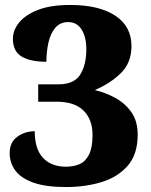

<svg xmlns="http://www.w3.org/2000/svg" viewBox="-20 -744 609 774"><path d="M246 10Q164 10 114 -8Q64 -26 41.5 -57Q19 -88 19 -127Q19 -171 50 -193Q81 -215 120 -215Q120 -143 153.5 -107.5Q187 -72 246 -72Q277 -72 301 -82.5Q325 -93 339 -121Q353 -149 353 -200Q353 -262 317 -298Q281 -334 208 -334H134V-404H215Q279 -404 303.5 -443.5Q328 -483 328 -545Q328 -595 309 -625Q290 -655 255 -655Q222 -655 202.5 -631.5Q183 -608 175 -571Q167 -534 167 -495Q103 -495 67.5 -516Q32 -537 32 -588Q32 -622 57 -653Q82 -684 133 -704Q184 -724 263 -724Q379 -724 444.5 -681Q510 -638 510 -558Q510 -491 467 -449Q424 -407 362 -381Q405 -371 444.5 -349.5Q484 -328 509.5 -292Q535 -256 535 -201Q535 -122 495 -76Q455 -30 389.5 -10Q324 10 246 10Z"/></svg>

Font: Noto Serif Sinhala Black
Style: Regular
Weight: 900
Designer: Jelle Bosma - Monotype Design Team
Foundry: Monotype Imaging Inc.
Version: Version 2.007; ttfautohint (v1.8.4.7-5d5b)